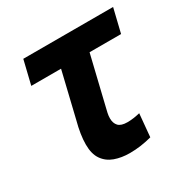

<svg xmlns="http://www.w3.org/2000/svg" viewBox="-129 -637 743 761"><g transform="rotate(-30 243.0 -256.5)"><path d="M254.2 11Q216 11 185.4 -0.1Q154.8 -11.2 137 -36.8Q119.2 -62.2 119.2 -105.5Q119.2 -128 123.2 -153.9Q127.2 -179.8 135 -208.8L184.5 -415.2H48.2L74.5 -524H485.5L459.2 -415.2H315L261.8 -194Q259.2 -183.8 256.5 -171.6Q253.8 -159.5 253.8 -147.5Q253.8 -125.5 265.8 -112.6Q277.8 -99.8 306.8 -99.8Q320.8 -99.8 335.4 -101.9Q350 -104 364.5 -107.5L354.8 -2.8Q330.5 3.8 305.1 7.4Q279.8 11 254.2 11Z"/></g></svg>

Font: Ubuntu Sans
Style: Italic
Weight: 400
Italic angle: -13.5°
Designer: Dalton Maag Ltd
Foundry: Dalton Maag Ltd
Version: Version 1.006